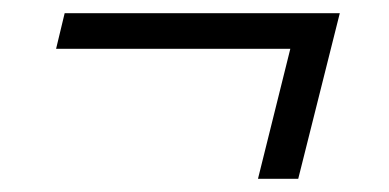

<svg xmlns="http://www.w3.org/2000/svg" viewBox="-20 -352 590 291"><path d="M420 -278H65L78 -332H495L432 -81H371Z"/></svg>

Font: IBM Plex Serif Text
Style: Italic
Weight: 450
Italic angle: -14°
Designer: Mike Abbink, Paul van der Laan, Pieter van Rosmalen
Foundry: Bold Monday
Version: Version 3.001